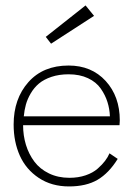

<svg xmlns="http://www.w3.org/2000/svg" viewBox="-20 -658 500 690"><path d="M163.5 -501 144.5 -525.5 287.5 -638.5 318 -601ZM63 -208Q63 -171 73.2 -137.5Q83.5 -104 103.5 -77.2Q123.5 -50.5 156 -34.8Q188.5 -19 229.5 -19Q261.5 -19 287.8 -28Q314 -37 330.8 -51.8Q347.5 -66.5 357.5 -79.8Q367.5 -93 373.5 -107L403 -87Q371.5 -36 330.8 -12Q290 12 228 12Q165.5 12 119.5 -18.5Q73.5 -49 51.2 -98.8Q29 -148.5 29 -210.5Q29 -303 82 -362.8Q135 -422.5 226.5 -422.5Q309 -422.5 359.8 -367Q410.5 -311.5 410.5 -225Q410.5 -222 410 -216.2Q409.5 -210.5 409.5 -208ZM375 -240Q374 -266.5 366.2 -291.2Q358.5 -316 342.2 -339.5Q326 -363 296.2 -377Q266.5 -391 226.5 -391Q192.5 -391 165 -381.8Q137.5 -372.5 120 -357.8Q102.5 -343 90.5 -322.5Q78.5 -302 73 -282Q67.5 -262 65.5 -240Z"/></svg>

Font: League Spartan ExtraLight
Style: Regular
Weight: 200
Foundry: The League of Moveable Type
Version: Version 2.002